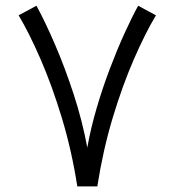

<svg xmlns="http://www.w3.org/2000/svg" viewBox="-20 -664 622 684"><path d="M255.4 0Q235.4 -128.4 200.4 -243.7Q165.5 -358.9 124.8 -452.6Q84 -546.4 46.4 -609.4L109.9 -643.6Q140.6 -587.4 176 -505.4Q211.4 -423.3 242.4 -328.4Q273.4 -233.4 291 -138.2Q303.7 -209.5 325 -281.2Q346.2 -353 371.6 -419.9Q397 -486.8 423.1 -544.2Q449.2 -601.6 472.2 -643.6L535.6 -609.4Q497.6 -546.4 456.8 -452.6Q416 -358.9 381.3 -243.7Q346.7 -128.4 326.7 0Z"/></svg>

Font: Vazirmatn UI Light
Style: Regular
Weight: 300
Designer: Saber Rastikerdar
Foundry: Saber Rastikerdar
Version: Version 33.003